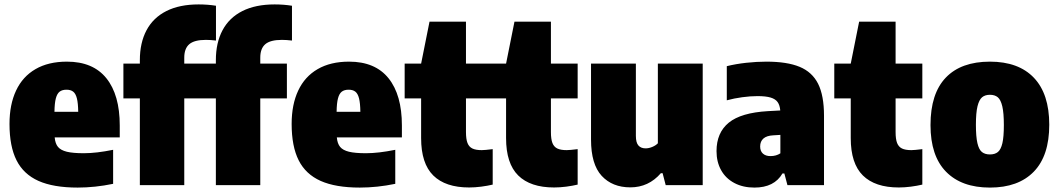

<svg xmlns="http://www.w3.org/2000/svg" viewBox="-20 -838 4792 869"><path d="M522 -216H227.5Q230 -188 242.5 -173Q255 -158 282.5 -151.2Q310 -144.5 359.5 -144.5Q416 -144.5 492 -160V-6Q410 11 331.5 11Q222 11 154.2 -19.2Q86.5 -49.5 54.8 -112.5Q23 -175.5 23 -277Q23 -365 52.8 -428.2Q82.5 -491.5 140.8 -525.2Q199 -559 283 -559Q401 -559 461.5 -483.8Q522 -408.5 522 -270ZM226.5 -332H334Q333.5 -371 328 -392.8Q322.5 -414.5 311.2 -423.2Q300 -432 281 -432Q261.5 -432 250 -423.2Q238.5 -414.5 232.8 -393Q227 -371.5 226.5 -332Z M814 -577V-550H934.5V-392.5H814V0H613V-392.5H538.5V-550H613V-565.5Q613 -644.5 643.2 -701.2Q673.5 -758 733 -788Q792.5 -818 879 -818Q920 -818 957.5 -812V-654.5Q932 -657.5 912 -657.5Q859.5 -657.5 836.8 -638Q814 -618.5 814 -577Z M1158 -577V-550H1278.5V-392.5H1158V0H957V-392.5H882.5V-550H957V-565.5Q957 -644.5 987.2 -701.2Q1017.5 -758 1077 -788Q1136.5 -818 1223 -818Q1264 -818 1301.5 -812V-654.5Q1276 -657.5 1256 -657.5Q1203.5 -657.5 1180.8 -638Q1158 -618.5 1158 -577Z M1799 -216H1504.5Q1507 -188 1519.5 -173Q1532 -158 1559.5 -151.2Q1587 -144.5 1636.5 -144.5Q1693 -144.5 1769 -160V-6Q1687 11 1608.5 11Q1499 11 1431.2 -19.2Q1363.5 -49.5 1331.8 -112.5Q1300 -175.5 1300 -277Q1300 -365 1329.8 -428.2Q1359.5 -491.5 1417.8 -525.2Q1476 -559 1560 -559Q1678 -559 1738.5 -483.8Q1799 -408.5 1799 -270ZM1503.5 -332H1611Q1610.5 -371 1605 -392.8Q1599.5 -414.5 1588.2 -423.2Q1577 -432 1558 -432Q1538.5 -432 1527 -423.2Q1515.5 -414.5 1509.8 -393Q1504 -371.5 1503.5 -332Z M2089 -392.5V-240.5Q2089 -208.5 2095.8 -191Q2102.5 -173.5 2117.8 -166Q2133 -158.5 2160.5 -158.5Q2174 -158.5 2210 -163V-2.5Q2187 3 2158.2 6.8Q2129.5 10.5 2103.5 10.5Q1996 10.5 1941 -43.8Q1886 -98 1886 -213V-392.5H1811.5V-550H1886L1924 -740H2089V-550H2210V-392.5Z M2473.5 -392.5V-240.5Q2473.5 -208.5 2480.2 -191Q2487 -173.5 2502.2 -166Q2517.5 -158.5 2545 -158.5Q2558.5 -158.5 2594.5 -163V-2.5Q2571.5 3 2542.8 6.8Q2514 10.5 2488 10.5Q2380.5 10.5 2325.5 -43.8Q2270.5 -98 2270.5 -213V-392.5H2196V-550H2270.5L2308.5 -740H2473.5V-550H2594.5V-392.5Z M2655 -206.5V-550H2858V-223Q2858 -192.5 2869.5 -179.5Q2881 -166.5 2902 -166.5Q2916.5 -166.5 2932.2 -173Q2948 -179.5 2957.5 -189.5V-550H3160.5V0H2993L2979 -54H2971Q2915.5 10 2833 10Q2751.5 10 2703.2 -42.2Q2655 -94.5 2655 -206.5Z M3709.5 -314V0H3544L3530 -53H3521.5Q3484.5 11 3394.5 11Q3342.5 11 3303.5 -9.8Q3264.5 -30.5 3243.8 -67.8Q3223 -105 3223 -154Q3223 -237.5 3278.5 -282.8Q3334 -328 3456 -335L3511.5 -338Q3509.5 -362 3499.5 -376Q3489.5 -390 3467.8 -396.5Q3446 -403 3408.5 -403Q3376.5 -403 3339.5 -398Q3302.5 -393 3269.5 -384V-538.5Q3309.5 -548.5 3357.2 -553.8Q3405 -559 3448.5 -559Q3542.5 -559 3599.2 -535.5Q3656 -512 3682.8 -458.8Q3709.5 -405.5 3709.5 -314ZM3512 -144V-227.5L3479.5 -225.5Q3450 -224 3435.2 -211Q3420.5 -198 3420.5 -175Q3420.5 -154 3433 -142.8Q3445.5 -131.5 3467 -131.5Q3493 -131.5 3512 -144Z M4033.5 -392.5V-240.5Q4033.5 -208.5 4040.2 -191Q4047 -173.5 4062.2 -166Q4077.5 -158.5 4105 -158.5Q4118.5 -158.5 4154.5 -163V-2.5Q4131.5 3 4102.8 6.8Q4074 10.5 4048 10.5Q3940.5 10.5 3885.5 -43.8Q3830.5 -98 3830.5 -213V-392.5H3756V-550H3830.5L3868.5 -740H4033.5V-550H4154.5V-392.5Z M4191.5 -272Q4191.5 -414.5 4260.8 -486.8Q4330 -559 4460.5 -559Q4590 -559 4659.5 -486Q4729 -413 4729 -273.5Q4729 -133 4659 -61Q4589 11 4460.5 11Q4332 11 4261.8 -60.8Q4191.5 -132.5 4191.5 -272ZM4523.5 -272Q4523.5 -326.5 4516.5 -356.5Q4509.5 -386.5 4496 -397.8Q4482.5 -409 4460.5 -409Q4438.5 -409 4425 -397.8Q4411.5 -386.5 4404.2 -357Q4397 -327.5 4397 -273.5Q4397 -219.5 4403.8 -190.2Q4410.5 -161 4424.2 -150Q4438 -139 4460.5 -139Q4483 -139 4496.5 -150Q4510 -161 4516.8 -189.8Q4523.5 -218.5 4523.5 -272Z"/></svg>

Font: Encode Sans SemiCondensed Black
Style: Regular
Weight: 900
Width: 4
Designer: Multiple Designers
Foundry: Impallari Type
Version: Version 2.000